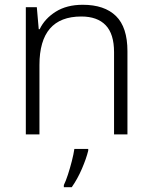

<svg xmlns="http://www.w3.org/2000/svg" viewBox="-20 -562 636 803"><path d="M326 -542Q417 -542 465 -495Q513 -448 513 -348V0H457V-344Q457 -420 422 -456.5Q387 -493 320 -493Q145 -493 145 -290V0H88V-532H134L142 -440H146Q167 -484 213 -513Q259 -542 326 -542ZM349 68Q341 101 322.5 144Q304 187 280 221H247V212Q255 196 264 168.5Q273 141 280.5 111.5Q288 82 291 61H349Z"/></svg>

Font: Noto Sans Light
Style: Regular
Weight: 300
Designer: Monotype Design Team
Foundry: Monotype Imaging Inc.
Version: Version 2.007